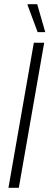

<svg xmlns="http://www.w3.org/2000/svg" viewBox="-20 -888 234 908"><path d="M20 0 140 -686H189L69 0ZM158 -736 110 -865 111 -868H156L194 -736Z"/></svg>

Font: Archivo ExtraCondensed Thin
Style: Italic
Weight: 250
Width: 2
Italic angle: -10°
Designer: Hector Gatti
Foundry: Omnibus-Type
Version: Version 2.001